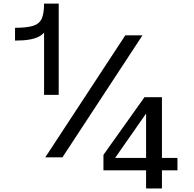

<svg xmlns="http://www.w3.org/2000/svg" viewBox="-20 -855 1083 1073"><path d="M796.4 27.6H623.3L796.4 -220.5ZM796.4 96.9V198.2H885V96.9H971.7V27.6H885V-311.8H787.4L558.1 10.5V96.9ZM328.9 24.4 776.1 -657.5H680.2L232.9 24.4ZM226.3 -673.1V-325H308.1V-835H226.3Q226.3 -779.3 212.8 -750.1Q199.2 -720.9 164.1 -710.3Q128.9 -699.7 64 -699.7V-628.2Q111.6 -628.2 143.4 -633.7Q175.3 -639.2 195.2 -649.3Q215.1 -659.4 226.3 -673.1Z"/></svg>

Font: Estedad-FD-VF Thin
Style: Regular
Weight: 100
Designer: Amin Abedi
Version: Version 5.0